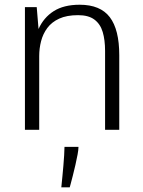

<svg xmlns="http://www.w3.org/2000/svg" viewBox="-20 -559 616 827"><path d="M87.4 0V-528.3H138.2L146 -434.1Q168 -483.4 211.4 -511Q254.9 -538.6 323.2 -538.6Q412.1 -538.6 452.9 -485.1Q493.7 -431.6 493.7 -321.3V0H432.6V-339.8Q432.6 -386.7 422.4 -421.1Q412.1 -455.6 386.7 -474.6Q361.3 -493.7 316.4 -493.7Q267.6 -493.7 235.1 -478.8Q202.6 -463.9 183.8 -438.5Q165 -413.1 157 -381.8Q148.9 -350.6 148.9 -317.9V0ZM244.1 248Q244.1 248 245.4 234.9Q246.6 221.7 248.8 200.7Q251 179.7 252.9 156Q254.9 132.3 256.3 110.4Q257.8 88.4 257.8 73.7H317.9V76.2Q317.9 85.9 314.2 106.4Q310.5 127 304.9 151.1Q299.3 175.3 293.7 197.5Q288.1 219.7 284.2 233.9Q280.3 248 280.3 248Z"/></svg>

Font: Comme ExtraLight
Style: Regular
Weight: 250
Version: Version 1.000;gftools[0.9.27]